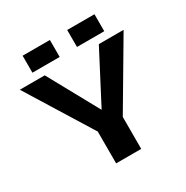

<svg xmlns="http://www.w3.org/2000/svg" viewBox="-176 -923 1031 1067"><g transform="rotate(-30 339.0 -389.0)"><path d="M289 -778V-669H114V-778ZM575 -778V-669H400V-778ZM426 0H265V-204L6 -622H166L344 -298L513 -622H672L426 -205Z"/></g></svg>

Font: Sarpanch
Style: Bold
Weight: 700
Designer: Manushi Parikh (Devanagari and Latin), Jyotish Sonowal (Devanagari)
Foundry: Indian Type Foundry
Version: Version 2.004;PS 1.0;hotconv 1.0.78;makeotf.lib2.5.61930; tt